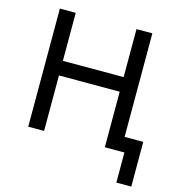

<svg xmlns="http://www.w3.org/2000/svg" viewBox="-125 -811 1032 1099"><g transform="rotate(15 391.0 -261.0)"><path d="M664 178.5V0H591.5V-86.5H752.5V178.5ZM94 0V-700H188V-415.5H548V-700H642V0H548V-329H188V0Z"/></g></svg>

Font: Geologica Roman Light
Style: Regular
Weight: 300
Designer: Sindre Bremnes, Frode Helland
Foundry: Monokrom Skriftforlag AS
Version: Version 1.010;gftools[0.9.28]